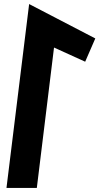

<svg xmlns="http://www.w3.org/2000/svg" viewBox="-20 -929 491 949"><path d="M162 0 247 -694 401 -624 451 -739 124 -909 12 0Z"/></svg>

Font: Ny Stormning
Style: SvKr
Weight: 900
Designer: Robert Jablonski, Mew Too
Foundry: Cannot Into Space Fonts
Version: Version 0.90